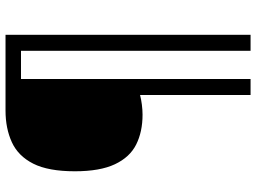

<svg xmlns="http://www.w3.org/2000/svg" viewBox="-136 -664 927 695"><g transform="rotate(-90 327.5 -316.5)"><path d="M549 127H491V-704H389V127H331V-273Q316 -269 296.5 -266.5Q277 -264 260 -264Q198 -264 152 -287Q106 -310 80.5 -364Q55 -418 55 -509Q55 -605 82.5 -659.5Q110 -714 160 -737Q210 -760 275 -760H549Z"/></g></svg>

Font: Noto Sans Tagalog
Style: Regular
Weight: 400
Designer: Monotype Design Team
Foundry: Monotype Imaging Inc.
Version: Version 2.001; ttfautohint (v1.8.4.7-5d5b)